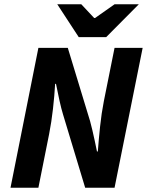

<svg xmlns="http://www.w3.org/2000/svg" viewBox="-20 -875 685 895"><path d="M29 0 159 -652H296L400 -310Q405 -292 410.5 -268.5Q416 -245 421.5 -219.5Q427 -194 432 -169H436Q440 -223 446.5 -285Q453 -347 464 -403L514 -652H645L514 0H377L274 -341Q266 -367 257.5 -405Q249 -443 241 -484H237Q234 -430 227 -368Q220 -306 209 -250L159 0ZM347 -702 247 -855H359L419 -791H423L514 -855H627L475 -702Z"/></svg>

Font: Source Sans 3
Style: Bold Italic
Weight: 700
Italic angle: -11°
Designer: Paul D. Hunt
Foundry: Adobe
Version: Version 3.052;hotconv 1.1.0;makeotfexe 2.6.0